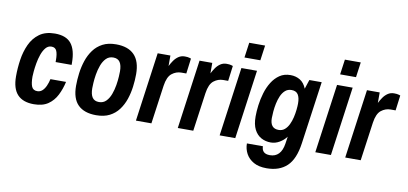

<svg xmlns="http://www.w3.org/2000/svg" viewBox="-80 -991 3060 1441"><g transform="rotate(10 1450.5 -270.5)"><path d="M203 12Q120 12 78 -33Q36 -78 36 -172Q36 -234 45.5 -298Q55 -362 80 -416.5Q105 -471 151 -504.5Q197 -538 269 -538Q355 -538 393.5 -489.5Q432 -441 432 -343V-328H310V-343Q310 -389 299.5 -413Q289 -437 260 -437Q234 -437 216 -415.5Q198 -394 186.5 -361Q175 -328 169 -293Q163 -258 160.5 -230Q158 -202 158 -191Q158 -141 169 -115Q180 -89 212 -89Q234 -89 250 -103.5Q266 -118 277 -142.5Q288 -167 294 -195H413Q401 -140 377 -92.5Q353 -45 311.5 -16.5Q270 12 203 12Z M678 12Q587 12 539.5 -35Q492 -82 492 -180Q492 -226 498.5 -276Q505 -326 520.5 -372.5Q536 -419 563.5 -456.5Q591 -494 633 -516Q675 -538 735 -538Q827 -538 874 -489.5Q921 -441 921 -343Q921 -297 914.5 -247Q908 -197 892.5 -151Q877 -105 849.5 -68Q822 -31 780 -9.5Q738 12 678 12ZM682 -89Q715 -89 736.5 -111Q758 -133 770.5 -167Q783 -201 789 -237.5Q795 -274 796.5 -303Q798 -332 798 -343Q798 -389 782 -413Q766 -437 731 -437Q698 -437 676.5 -415Q655 -393 642.5 -359Q630 -325 624 -288.5Q618 -252 616.5 -223Q615 -194 615 -183Q615 -137 631 -113Q647 -89 682 -89Z M980 0 1053 -526H1150V-446Q1161 -468 1175.5 -489Q1190 -510 1210.5 -524Q1231 -538 1258 -538Q1281 -538 1293.5 -534Q1306 -530 1306 -530L1291 -414H1253Q1214 -414 1181.5 -388.5Q1149 -363 1139 -293L1098 0Z M1299 0 1372 -526H1469V-446Q1480 -468 1494.5 -489Q1509 -510 1529.5 -524Q1550 -538 1577 -538Q1600 -538 1612.5 -534Q1625 -530 1625 -530L1610 -414H1572Q1533 -414 1500.5 -388.5Q1468 -363 1458 -293L1417 0Z M1618 0 1691 -526H1810L1737 0ZM1700 -608 1716 -723H1837L1821 -608Z M2007 182Q1947 182 1908 160Q1869 138 1849.5 102Q1830 66 1830 24H1952Q1952 51 1967 66Q1982 81 2015 81Q2056 81 2081.5 54.5Q2107 28 2115 -25L2123 -79Q2102 -51 2070.5 -32.5Q2039 -14 2004 -14Q1964 -14 1931 -32Q1898 -50 1878.5 -88Q1859 -126 1859 -187Q1859 -226 1865 -273Q1871 -320 1885 -367Q1899 -414 1923 -452.5Q1947 -491 1981.5 -514.5Q2016 -538 2064 -538Q2105 -538 2137 -518.5Q2169 -499 2186 -456L2209 -526H2303L2236 -49Q2219 74 2161.5 128Q2104 182 2007 182ZM2046 -117Q2073 -117 2092 -133Q2111 -149 2123.5 -175Q2136 -201 2143 -231Q2150 -261 2153 -289.5Q2156 -318 2156 -338Q2156 -382 2141 -405.5Q2126 -429 2091 -429Q2062 -429 2042.5 -411.5Q2023 -394 2011 -366.5Q1999 -339 1992.5 -307.5Q1986 -276 1983.5 -246Q1981 -216 1981 -196Q1981 -117 2046 -117Z M2347 0 2420 -526H2539L2466 0ZM2429 -608 2445 -723H2566L2550 -608Z M2575 0 2648 -526H2745V-446Q2756 -468 2770.5 -489Q2785 -510 2805.5 -524Q2826 -538 2853 -538Q2876 -538 2888.5 -534Q2901 -530 2901 -530L2886 -414H2848Q2809 -414 2776.5 -388.5Q2744 -363 2734 -293L2693 0Z"/></g></svg>

Font: Archivo Narrow
Style: Bold Italic
Weight: 700
Italic angle: -8°
Designer: Hector Gatti
Foundry: Omnibus-Type
Version: Version 3.002